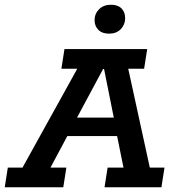

<svg xmlns="http://www.w3.org/2000/svg" viewBox="-51 -790 733 810"><path d="M-31 0 -18 -83H44L275 -500H208L221 -583H570L557 -500H490L581 -83H643L630 0H390L403 -83H470L443 -216H233L162 -83H229L216 0ZM274 -294H429L388 -499H384ZM409 -648Q380 -648 364 -664Q348 -680 348 -705Q348 -732 367 -751Q386 -770 417 -770Q446 -770 461.5 -754.5Q477 -739 477 -713Q477 -686 458.5 -667Q440 -648 409 -648Z"/></svg>

Font: Rokkitt SemiBold SemiBold
Style: Italic
Weight: 600
Italic angle: -9°
Version: Version 3.103